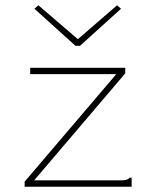

<svg xmlns="http://www.w3.org/2000/svg" viewBox="-20 -705 590 725"><path d="M73 -19 419 -425H94V-449H453V-428L109 -24H433Q450 -24 457 -26Q464 -28 470 -34H477V0H73ZM125 -685 274 -557 422 -685 437 -672 282 -532H265L110 -672Z"/></svg>

Font: Inconsolata SemiExpanded ExtraLight
Style: Regular
Weight: 200
Width: 6
Monospace: yes
Designer: Raph Levien, Cyreal, Brenton Simpson
Foundry: Raph Levien, Cyreal, Google
Version: Version 3.001; ttfautohint (v1.8.2.53-6de2)